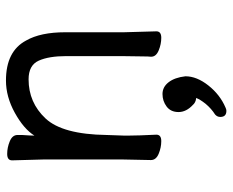

<svg xmlns="http://www.w3.org/2000/svg" viewBox="-86 -444 761 628"><g transform="rotate(-90 294.0 -130.5)"><path d="M245 230Q225 230 225 210Q225 200 233 193Q252 181 268 162Q283 143 287 131Q285 131 280 130Q270 127 265 121Q241 99 241 73.5Q241 48 259 34.5Q277 21 300 21Q323 21 338.5 41Q354 61 358 96Q358 133 328 171Q298 209 256 227Q250 230 245 230ZM502 -105 505 1Q505 17 484 17Q463 17 442.5 8.5Q422 0 422 -16V-17Q423 -25 423 -44L424 -115V-293Q424 -351 409 -384Q394 -417 348 -417Q272 -417 220 -361.5Q168 -306 166 -162Q165 -129 164 -105V-89Q164 -59 167 1Q167 17 146 17Q125 17 104.5 8.5Q84 0 84 -17L86 -115V-364L83 -471Q83 -487 104 -487Q125 -487 145.5 -478.5Q166 -470 166 -453V-439Q164 -411 164 -398Q186 -433 238.5 -462Q291 -491 344 -491Q440 -491 475 -425Q502 -378 502 -297Z"/></g></svg>

Font: LXGW WenKai Lite
Style: Bold
Weight: 700
Designer: LXGW / Fontworks Inc.
Foundry: LXGW / Fontworks Inc.
Version: Version 1.330;April 28, 2024